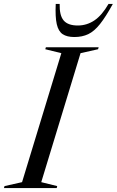

<svg xmlns="http://www.w3.org/2000/svg" viewBox="-59 -955 593 975"><path d="M252.5 -685 171 -705 174 -715H442L439 -705L350 -685L150.5 -30L231.5 -10L229 0H-39L-36 -10L53 -30ZM336 -825.5Q382 -825.5 420.5 -851.5Q459 -877.5 492 -935H514Q478 -869.5 448.8 -832.8Q419.5 -796 389 -781.5Q358.5 -767 318.5 -767Q281 -767 259.2 -781.5Q237.5 -796 229.2 -832.5Q221 -869 224 -935H244Q242.5 -877 264.2 -851.2Q286 -825.5 336 -825.5Z"/></svg>

Font: Newsreader Display
Style: Italic
Weight: 400
Italic angle: -17°
Designer: Hugues Gentile
Foundry: Production Type
Version: Version 1.001